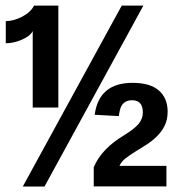

<svg xmlns="http://www.w3.org/2000/svg" viewBox="-20 -679 640 699"><path d="M99.1 -565.9Q89.8 -547.4 59.3 -534.4Q28.8 -521.5 1 -521.5V-602.1Q29.3 -602.1 60.5 -618.2Q91.8 -634.3 104 -658.7H192.4V-287.6H99.1ZM142.1 0H63L423.3 -658.7H502ZM321.3 -0.5V-70.3Q336.4 -105.5 363.8 -133.8Q391.1 -162.1 430.7 -186Q469.2 -209.5 484.6 -228Q500 -246.6 500 -269.5Q500 -314 461.4 -314Q445.8 -314 436.3 -308.1Q426.8 -302.2 421.4 -292Q416 -281.7 412.6 -256.3L324.7 -261.2Q340.3 -377.4 462.4 -377.4Q526.4 -377.4 558.3 -349.6Q590.3 -321.8 590.3 -272.5Q590.3 -242.7 579.1 -220.7Q567.9 -198.7 550.5 -181.9Q533.2 -165 512.5 -151.9Q491.7 -138.7 472.2 -126.7Q452.6 -114.7 437 -102.5Q421.4 -90.3 415 -75.2H585.9V-0.5Z"/></svg>

Font: Liberation Mono
Style: Bold
Weight: 700
Monospace: yes
Designer: Steve Matteson
Foundry: Ascender Corporation
Version: Version 2.1.5